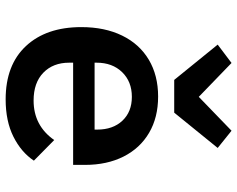

<svg xmlns="http://www.w3.org/2000/svg" viewBox="-100 -728 840 680"><g transform="rotate(90 320.0 -388.0)"><path d="M76 -256Q76 -339 106 -400.5Q136 -462 191.5 -495Q247 -528 322 -528Q396 -528 450.5 -496Q505 -464 534.5 -405.5Q564 -347 564 -269V-227H202V-213Q202 -156 237.5 -121.5Q273 -87 336 -87Q425 -87 476 -160L549 -88Q519 -43 464 -15.5Q409 12 332 12Q210 12 143 -60Q76 -132 76 -256ZM439 -303V-312Q439 -368 407.5 -401.5Q376 -435 323 -435Q269 -435 235.5 -400.5Q202 -366 202 -310V-303ZM263 -585 138 -739 203 -788 323 -672 443 -788 504 -739 379 -585Z"/></g></svg>

Font: Writer SemiBold
Style: Regular
Weight: 600
Monospace: yes
Designer: Mike Abbink, Paul van der Laan, Pieter van Rosmalen
Foundry: Bold Monday
Version: Version 2.001 2020